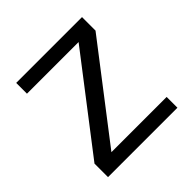

<svg xmlns="http://www.w3.org/2000/svg" viewBox="-148 -679 794 794"><g transform="rotate(-45 249.5 -282.0)"><path d="M453 -73V-10H47V-89L356 -491H54V-554H439V-475L130 -73Z"/></g></svg>

Font: Kakao Big Sans
Style: Regular
Weight: 400
Designer: Park Young-rak; Lee Sang-min; Kim Jung-jin; Min Bon; Park Min-gyu;
Foundry: Kakao Corporation
Version: Version 2.003